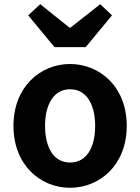

<svg xmlns="http://www.w3.org/2000/svg" viewBox="-20 -878 666 912"><path d="M500 -497C450 -547 383 -574 313 -574C172 -574 44 -466 44 -280C44 -94 172 14 313 14C383 14 450 -13 500 -63C550 -114 582 -187 582 -280C582 -373 550 -447 500 -497ZM225 -406C245 -437 275 -454 313 -454C389 -454 432 -385 432 -280C432 -174 389 -106 313 -106C275 -106 245 -123 225 -153C205 -184 194 -227 194 -280C194 -333 205 -376 225 -406ZM449 -729 512 -805 456 -858 315 -747H310L171 -858L114 -805L239 -654H313H387Z"/></svg>

Font: GenSekiGothic2 TW B
Style: Regular
Weight: 700
Version: Version 2.100;PS 2.1;hotconv 16.6.51;makeotf.lib2.5.65220 DE